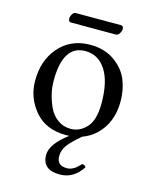

<svg xmlns="http://www.w3.org/2000/svg" viewBox="-115 -645 735 921"><g transform="rotate(15 252.0 -184.0)"><path d="M358.9 -518.1H134.8Q121.6 -518.1 122.1 -536.1Q122.1 -545.9 129.2 -556.9Q136.2 -567.9 144 -567.9H369.1Q383.3 -567.9 382.8 -550.8Q382.8 -541 375.2 -529.5Q367.7 -518.1 358.9 -518.1ZM381.8 134.8Q339.8 199.7 272 200.2Q184.1 200.2 184.1 126Q184.1 71.8 267.6 9.3Q258.8 9.8 251 9.8Q150.9 9.8 95.9 -55.2Q41 -120.1 41 -205.1Q41 -304.2 96.2 -369.1Q155.8 -439 252.9 -439Q324.7 -439 374.3 -403.6Q423.8 -368.2 443.4 -319.1Q462.9 -270 462.9 -213.9Q462.9 -109.4 397.9 -45.9Q368.2 -17.1 328.6 -2.9Q283.2 35.6 264.6 60.5Q246.1 85.4 246.1 115.2Q246.1 162.1 295.9 162.1Q310.1 162.1 322 156.5Q334 150.9 341.6 144.5Q349.1 138.2 362.8 124Q376 123.5 381.8 134.8ZM237.8 -403.8Q127 -403.8 127 -228Q127 -195.8 134.5 -162.8Q142.1 -129.9 157 -97.9Q171.9 -65.9 200 -45.4Q228 -24.9 265.1 -24.9Q309.1 -24.9 343 -61Q377 -97.2 377 -182.1Q377 -289.1 339.8 -346.4Q302.7 -403.8 237.8 -403.8Z"/></g></svg>

Font: Linux Libertine O
Style: Regular
Weight: 400
Designer: Philipp H. Poll
Foundry: Philipp H. Poll
Version: Version 5.3.0